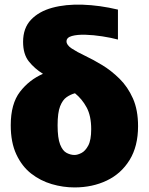

<svg xmlns="http://www.w3.org/2000/svg" viewBox="-20 -808 651 840"><path d="M584 -256Q584 -168 547 -108Q510 -48 447 -18Q384 12 306 12Q256 12 206.5 -2.5Q157 -17 116.5 -48.5Q76 -80 51.5 -132.5Q27 -185 27 -260Q27 -354 67.5 -406.5Q108 -459 168 -485Q131 -508 106 -539.5Q81 -571 81 -625Q81 -685 115.5 -721.5Q150 -758 208.5 -774Q267 -790 341.5 -787.5Q416 -785 496 -766V-635Q466 -643 427.5 -649Q389 -655 353.5 -656Q318 -657 294.5 -650.5Q271 -644 271 -627Q271 -611 293.5 -596Q316 -581 352 -564Q388 -547 427.5 -523Q467 -499 503 -463.5Q539 -428 561.5 -377.5Q584 -327 584 -256ZM232 -260Q232 -204 243 -176Q254 -148 271.5 -139Q289 -130 306 -130Q319 -130 336 -138.5Q353 -147 366 -171Q379 -195 379 -243Q379 -301 359 -338Q339 -375 308 -400Q289 -395 271.5 -383Q254 -371 243 -343Q232 -315 232 -260Z"/></svg>

Font: Murecho Black
Style: Regular
Weight: 900
Designer: Neil Summerour
Foundry: Positype
Version: Version 1.010; ttfautohint (v1.8.3)